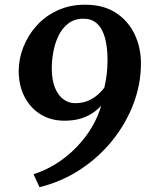

<svg xmlns="http://www.w3.org/2000/svg" viewBox="-20 -771 630 816"><path d="M148 24.5 122.5 -30.5Q174 -47 220.2 -76.2Q266.5 -105.5 304.5 -144.8Q342.5 -184 369.8 -229.5Q397 -275 410 -322Q395.5 -305.5 373.8 -290.8Q352 -276 322.5 -267Q293 -258 254.5 -258Q196 -258 152.2 -285.2Q108.5 -312.5 84 -360.2Q59.5 -408 59.5 -469Q59.5 -520.5 79.2 -570.8Q99 -621 135.2 -661.5Q171.5 -702 223.2 -726.2Q275 -750.5 339 -751Q418.5 -751.5 471.8 -717Q525 -682.5 552.2 -625.2Q579.5 -568 579 -498.5Q578.5 -411.5 546.5 -328Q514.5 -244.5 456.8 -173Q399 -101.5 320.2 -50Q241.5 1.5 148 24.5ZM298.5 -332.5Q331.5 -332.5 356 -343.5Q380.5 -354.5 397.2 -370Q414 -385.5 423.5 -398.5Q430.5 -428.5 433.8 -457.8Q437 -487 437 -515Q437 -553.5 431.5 -585.8Q426 -618 414 -641.8Q402 -665.5 382.5 -678.5Q363 -691.5 335 -691.5Q296.5 -691.5 270.2 -671.2Q244 -651 228.8 -619.2Q213.5 -587.5 206.8 -551Q200 -514.5 200 -482.5Q200 -430.5 214 -397.2Q228 -364 250.5 -348.2Q273 -332.5 298.5 -332.5Z"/></svg>

Font: Merriweather 20pt
Style: Bold Italic
Weight: 700
Italic angle: -7.8°
Version: Version 2.101